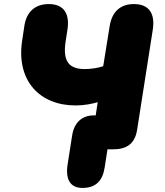

<svg xmlns="http://www.w3.org/2000/svg" viewBox="-20 -735 814 945"><path d="M386 190C451 190 485 155 495 90L509 0H536C601 0 644 -25 655 -97L732 -589C744 -668 714 -715 639 -715C575 -715 532 -680 520 -608L488 -409C461 -400 425 -395 398 -395C320 -395 288 -432 303 -531L312 -589C324 -668 294 -715 220 -715C156 -715 111 -680 100 -608L89 -535C59 -337 176 -216 352 -216C395 -216 433 -224 461 -232L451 -167H441C385 -167 345 -133 335 -68L313 73C301 147 325 190 386 190Z"/></svg>

Font: SN Pro Black
Style: Italic
Weight: 900
Italic angle: -9°
Designer: Tobias Whetton
Foundry: Supernotes
Version: Version 1.001;Glyphs 3.2 (3249)